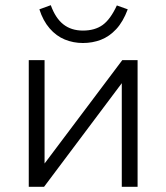

<svg xmlns="http://www.w3.org/2000/svg" viewBox="-20 -721 642 741"><path d="M91 0V-489H152V-70H137L452 -489H511V0H450V-420H465L150 0ZM300 -555Q263 -555 230 -568.5Q197 -582 171.5 -611.5Q146 -641 132 -685L176 -701Q194 -651 224.5 -627Q255 -603 300 -603Q346 -603 376 -624.5Q406 -646 431 -700L473 -685Q455 -637 428.5 -608.5Q402 -580 369.5 -567.5Q337 -555 300 -555Z"/></svg>

Font: Nunito Sans 10pt Light
Style: Regular
Weight: 300
Designer: Vernon Adams
Foundry: Vernon Adams
Version: Version 3.101;gftools[0.9.27]